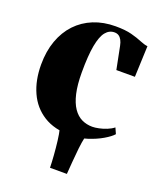

<svg xmlns="http://www.w3.org/2000/svg" viewBox="-132 -603 719 866"><g transform="rotate(20 227.5 -170.5)"><path d="M212.5 180Q212 155 209.5 121Q207 87 203 54Q199 21 193.5 -0.5H313Q308 21 304.2 54Q300.5 87 298 121Q295.5 155 293.5 180ZM249 11Q171 11 119.2 -21.5Q67.5 -54 41.5 -111.5Q15.5 -169 15.5 -244Q15.5 -308 34 -359.2Q52.5 -410.5 86.5 -446.5Q120.5 -482.5 168 -501.8Q215.5 -521 273 -521Q320 -521 350.2 -513Q380.5 -505 401 -496.2Q421.5 -487.5 438 -485.5L432 -336.5H343L321.5 -444.5Q318.5 -460.5 312.5 -471.5Q306.5 -482.5 298 -488Q289.5 -493.5 277.5 -493.5Q252.5 -493.5 235.2 -472.2Q218 -451 209 -402.8Q200 -354.5 200 -273.5Q200 -214 209.5 -173Q219 -132 236.2 -106.8Q253.5 -81.5 277 -70.2Q300.5 -59 328 -59Q341 -59 359.2 -62.8Q377.5 -66.5 396 -74Q414.5 -81.5 427.5 -92L440 -64Q427 -49 397.2 -31.5Q367.5 -14 328.8 -1.5Q290 11 249 11Z"/></g></svg>

Font: Merriweather 144pt Black
Style: Regular
Weight: 900
Version: Version 2.100